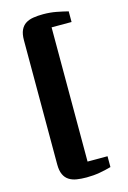

<svg xmlns="http://www.w3.org/2000/svg" viewBox="-139 -869 712 1070"><g transform="rotate(-15 217.0 -333.5)"><path d="M82.5 -691.4Q82.5 -727.5 92.8 -749.8Q103 -772 121.6 -783.9Q140.1 -795.9 165.8 -800Q191.4 -804.2 222.7 -804.2Q262.7 -804.2 298.6 -797.4Q334.5 -790.5 365.2 -782.7V-721.2H250V53.2H365.2V115.7Q334.5 124.5 298.6 130.9Q262.7 137.2 222.7 137.2Q191.4 137.2 165.8 133.1Q140.1 128.9 121.6 116.9Q103 105 92.8 82.8Q82.5 60.5 82.5 24.4Z"/></g></svg>

Font: Merriweather UltraBold
Style: Regular
Weight: 900
Designer: Eben Sorkin ( sorkintype@gmail.com )
Foundry: Eben Sorkin
Version: Version 1.570; ttfautohint (v1.3) -l 8 -r 32 -G 0 -x 0 -H 60